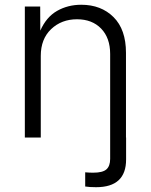

<svg xmlns="http://www.w3.org/2000/svg" viewBox="-20 -573 628 800"><path d="M335 204.1V145Q343.3 146 353.5 146.2Q363.8 146.5 368.7 146.5Q407.7 146.5 423.3 132.8Q439 119.1 439 88.9V-348.1Q439 -415 401.4 -453.9Q363.8 -492.7 300.8 -492.7Q236.3 -492.7 193.1 -451.7Q149.9 -410.6 149.9 -340.3V0H83.5V-545.9H147.5L147.9 -445.3Q172.9 -502 217.8 -527.6Q262.7 -553.2 318.4 -553.2Q401.4 -553.2 453.1 -501.7Q504.9 -450.2 504.9 -353V0H505.4V91.3Q505.4 207 380.4 207Q353.5 207 335 204.1Z"/></svg>

Font: Inter Light
Style: Regular
Weight: 300
Designer: Rasmus Andersson
Foundry: rsms
Version: Version 4.000;git-a52131595